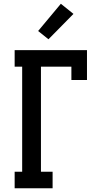

<svg xmlns="http://www.w3.org/2000/svg" viewBox="-20 -1002 540 1022"><path d="M58 0V-88H98V-647H58V-735H443V-576H360V-647H198V-88H260V0ZM238 -793 183 -837 304 -982 371 -928Z"/></svg>

Font: Iosevka Curly Slab Semibold
Style: Regular
Weight: 600
Monospace: yes
Designer: Belleve Invis
Foundry: Belleve Invis
Version: Version 22.1.2; ttfautohint (v1.8.4)